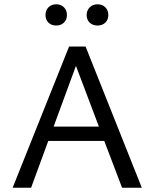

<svg xmlns="http://www.w3.org/2000/svg" viewBox="-20 -875 720 895"><path d="M192 -805Q192 -827 206 -841Q220 -855 242 -855Q264 -855 278 -841Q292 -827 292 -805Q292 -783 278 -769.5Q264 -756 242 -756Q220 -756 206 -769.5Q192 -783 192 -805ZM384 -805Q384 -827 398.5 -841Q413 -855 435 -855Q457 -855 471 -841Q485 -827 485 -805Q485 -783 471 -769.5Q457 -756 435 -756Q412 -756 398 -769.5Q384 -783 384 -805ZM466 -218H205L125 0H39L302 -658H379L641 0H549ZM441 -285 334 -568 230 -285Z"/></svg>

Font: Ysabeau Infant Medium
Style: Regular
Weight: 500
Designer: Christian Thalmann (Catharsis Fonts)
Version: Version 0.003